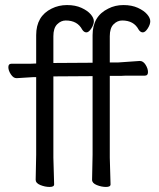

<svg xmlns="http://www.w3.org/2000/svg" viewBox="-20 -728 628 759"><path d="M194 1Q194 11 176 11Q158 11 139.5 3.5Q121 -4 121 -17L123 -116V-423H110L46 -419H45Q33 -419 23 -434Q13 -449 13 -462.5Q13 -476 25 -476H99L123 -477V-589Q123 -664 184 -694Q212 -708 245 -708Q278 -708 302 -697Q326 -686 338.5 -671.5Q351 -657 351 -644Q351 -631 341 -615.5Q331 -600 321.5 -600Q312 -600 305 -611Q286 -647 240 -647Q221 -647 206 -632Q191 -617 191 -585V-479L346 -480V-589Q346 -664 408 -694Q435 -708 468 -708Q501 -708 525 -697Q549 -686 561.5 -671.5Q574 -657 574 -644Q574 -631 564 -615.5Q554 -600 544.5 -600Q535 -600 528 -611Q509 -647 463 -647Q444 -647 429 -632Q414 -617 414 -585V-481H446L532 -487H533Q546 -487 555.5 -472Q565 -457 565 -443Q565 -429 553 -429H496Q470 -429 457 -428H414V-105L417 1Q417 11 399 11Q381 11 362.5 3.5Q344 -4 344 -17L346 -116V-427L191 -426V-105Z"/></svg>

Font: LXGW Bright TC
Style: Regular
Weight: 400
Designer: Christian Thalmann (Catharsis Fonts)
Foundry: LXGW / Christian Thalmann (Catharsis Fonts) / Fontworks Inc.
Version: Version 5.501